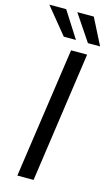

<svg xmlns="http://www.w3.org/2000/svg" viewBox="-155 -995 608 1045"><g transform="rotate(15 149.0 -472.0)"><path d="M164.5 -734H255L150 0H58.5ZM311.5 -795.5H243L143.5 -943.5H236.5ZM81 -943.5 175.5 -795.5H107L-14 -943.5Z"/></g></svg>

Font: 1883 Sans
Style: Italic
Weight: 400
Italic angle: -8°
Designer: 1883 Sans project is a fork of Public Sans.
Version: Version 1.009